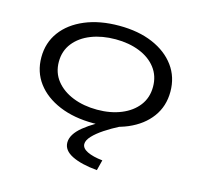

<svg xmlns="http://www.w3.org/2000/svg" viewBox="-100 -577 950 904"><g transform="rotate(15 375.0 -125.0)"><path d="M374 8Q279 8 207.5 -22Q136 -52 96.5 -105Q57 -158 57 -229Q57 -300 96.5 -353.5Q136 -407 207.5 -437Q279 -467 374 -467Q468 -467 538 -437Q608 -407 647 -353.5Q686 -300 686 -229Q686 -158 647 -105Q608 -52 538 -22Q468 8 374 8ZM374 -58Q439 -58 490.5 -79Q542 -100 571.5 -138.5Q601 -177 601 -230Q601 -283 571.5 -321.5Q542 -360 490.5 -380.5Q439 -401 374 -401Q308 -401 255.5 -380.5Q203 -360 172.5 -321.5Q142 -283 142 -230Q142 -177 172.5 -138.5Q203 -100 255.5 -79Q308 -58 374 -58ZM460 166 447 217Q369 210 324 187.5Q279 165 279 127Q279 87 328 47Q377 7 460 -31L501 -10Q462 10 429.5 31.5Q397 53 377.5 74Q358 95 358 113Q358 134 385.5 147.5Q413 161 460 166Z"/></g></svg>

Font: Inconsolata ExtraExpanded
Style: Regular
Weight: 400
Width: 8
Monospace: yes
Designer: Raph Levien, Cyreal, Brenton Simpson
Foundry: Raph Levien, Cyreal, Google
Version: Version 3.000; ttfautohint (v1.8.2.53-6de2)